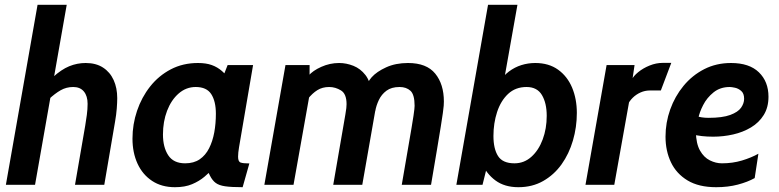

<svg xmlns="http://www.w3.org/2000/svg" viewBox="-20 -770 3245 800"><path d="M4.5 0 136.5 -750H258L126 0ZM292.5 0 335 -246Q338.5 -267 341.8 -291.2Q345 -315.5 345 -337.5Q345 -370 329.5 -388.8Q314 -407.5 285 -407.5Q256.5 -407.5 232.8 -394Q209 -380.5 183.5 -356.5L200 -448Q235.5 -480.5 268.5 -494Q301.5 -507.5 337 -507.5Q380 -507.5 409.2 -488.5Q438.5 -469.5 453.5 -436.5Q468.5 -403.5 468.5 -361Q468.5 -343 466.5 -317.5Q464.5 -292 459.5 -263.5L414.5 0Z M709 10Q653.5 10 613.8 -16.2Q574 -42.5 553 -88.2Q532 -134 532 -192.5Q532 -252 551 -308.2Q570 -364.5 605.5 -409.5Q641 -454.5 691.5 -481Q742 -507.5 805 -507.5Q838.5 -507.5 862.2 -499Q886 -490.5 904.8 -474Q923.5 -457.5 940.5 -433.5L893.5 -410L928.5 -499H1034.5L976 -156.5Q972 -133 972 -117Q972 -96.5 982.5 -92.8Q993 -89 1019 -89L991 10Q944 10 918.2 6.2Q892.5 2.5 878.8 -7.8Q865 -18 855 -37.8Q845 -57.5 830 -89.5L871 -70.5Q853.5 -52 831.8 -33.5Q810 -15 780.2 -2.5Q750.5 10 709 10ZM751.5 -89.5Q787.5 -89.5 812 -106.2Q836.5 -123 851.2 -152.2Q866 -181.5 872.8 -218.5Q879.5 -255.5 879.5 -296Q879.5 -348 860.2 -377.8Q841 -407.5 795.5 -407.5Q755.5 -407.5 724.5 -380.5Q693.5 -353.5 676.2 -308.5Q659 -263.5 659 -209.5Q659 -156.5 681 -123Q703 -89.5 751.5 -89.5Z M1081.5 0 1169.5 -499H1270L1269.5 -373.5L1203 0ZM1368.5 0Q1384 -90 1394 -148Q1404 -206 1410 -240.5Q1416 -275 1419 -292.8Q1422 -310.5 1423 -319.5Q1424 -328.5 1424 -336Q1424 -379 1400.8 -393.2Q1377.5 -407.5 1351.5 -407.5Q1323.5 -407.5 1302.5 -394.5Q1281.5 -381.5 1262.5 -357.5L1265.5 -454.5Q1283 -475.5 1318.8 -491.5Q1354.5 -507.5 1393 -507.5Q1423 -507.5 1452.5 -495.8Q1482 -484 1502.8 -457.2Q1523.5 -430.5 1527.5 -384.5L1551 -351L1489.5 0ZM1654 0Q1669 -87 1678.8 -144Q1688.5 -201 1694.5 -235.5Q1700.5 -270 1703 -288.2Q1705.5 -306.5 1706.5 -314.8Q1707.5 -323 1707.5 -329Q1707.5 -376 1690.2 -391.8Q1673 -407.5 1645 -407.5Q1611 -407.5 1590.2 -392Q1569.5 -376.5 1558.5 -353.2Q1547.5 -330 1543.5 -306.5L1511 -407Q1507.5 -424.5 1528.5 -448Q1549.5 -471.5 1589 -489.5Q1628.5 -507.5 1680 -507.5Q1757.5 -507.5 1793.5 -463.2Q1829.5 -419 1829.5 -347Q1829.5 -340 1828.8 -329.5Q1828 -319 1825.2 -298.8Q1822.5 -278.5 1816.5 -242Q1810.5 -205.5 1800.8 -146.8Q1791 -88 1776 0Z M2140 10Q2082.5 10 2044.5 -18Q2006.5 -46 1986 -93L2019 -114.5L1990.5 0H1881.5L2013.5 -750H2136L2074 -401L2059 -426Q2076.5 -454 2100.5 -472Q2124.5 -490 2152.5 -498.8Q2180.5 -507.5 2210 -507.5Q2266.5 -507.5 2305.2 -479.8Q2344 -452 2363.8 -404.8Q2383.5 -357.5 2383.5 -299.5Q2383.5 -240 2367.2 -184.5Q2351 -129 2319.8 -85.2Q2288.5 -41.5 2243.2 -15.8Q2198 10 2140 10ZM2123.5 -89.5Q2164 -89.5 2194.2 -116.8Q2224.5 -144 2241.2 -189Q2258 -234 2258 -287.5Q2258 -340.5 2238 -374Q2218 -407.5 2174 -407.5Q2128 -407.5 2097.2 -378.8Q2066.5 -350 2051.2 -303.2Q2036 -256.5 2036 -203.5Q2036 -150 2055.2 -119.8Q2074.5 -89.5 2123.5 -89.5Z M2419.5 0 2507.5 -499H2624L2602 -349.5L2539.5 0ZM2595 -332.5 2611 -435.5Q2618.5 -452.5 2639 -469.2Q2659.5 -486 2686.8 -497Q2714 -508 2741.5 -508H2777L2733.5 -393H2687.5Q2667.5 -393 2649 -384.8Q2630.5 -376.5 2616.5 -362.8Q2602.5 -349 2595 -332.5Z M2875.5 -287.5Q2891.5 -283 2904.2 -281Q2917 -279 2932 -279Q2990 -279 3022.5 -291Q3055 -303 3067.8 -321.2Q3080.5 -339.5 3080.5 -358.5Q3080.5 -380.5 3068.5 -391Q3056.5 -401.5 3042.2 -404.5Q3028 -407.5 3020.5 -407.5Q2981 -407.5 2953.2 -385.2Q2925.5 -363 2909.8 -332.2Q2894 -301.5 2889.5 -276L2879.5 -220Q2880.5 -171 2896.8 -142.5Q2913 -114 2937.8 -101.8Q2962.5 -89.5 2988 -89.5Q3032.5 -89.5 3071.5 -101.2Q3110.5 -113 3140 -129.5L3124.5 -28Q3095 -11.5 3054.2 -0.8Q3013.5 10 2964 10Q2891.5 10 2844.8 -18.2Q2798 -46.5 2775.5 -94Q2753 -141.5 2753 -200.5Q2753 -259 2772.5 -313.8Q2792 -368.5 2828 -412.2Q2864 -456 2914.2 -481.8Q2964.5 -507.5 3026 -507.5Q3102 -507.5 3142 -468.8Q3182 -430 3182 -367Q3182 -322.5 3162.2 -290.8Q3142.5 -259 3109 -239Q3075.5 -219 3034.8 -209.8Q2994 -200.5 2951.5 -200.5Q2926 -200.5 2904 -203Q2882 -205.5 2867.5 -210Z"/></svg>

Font: Cabin
Style: Bold Italic
Weight: 700
Width: 4
Italic angle: -10°
Designer: Pablo Impallari
Foundry: Pablo Impallari. http://www.impallari.com Igino Marini. http://www.ikern.com
Version: Version 3.001